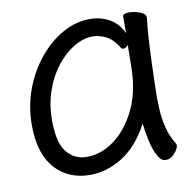

<svg xmlns="http://www.w3.org/2000/svg" viewBox="-63 -549 626 630"><g transform="rotate(-10 250.0 -234.0)"><path d="M461 -457Q458 -435 455.5 -398.5Q453 -362 451.5 -321.5Q450 -281 449 -246Q448 -211 448 -193Q448 -179 449.5 -151.5Q451 -124 458.5 -93Q466 -62 483 -35Q485 -31 485 -29Q485 -18 471.5 -2.5Q458 13 441 13Q426 13 414.5 -8.5Q403 -30 396.5 -60.5Q390 -91 387 -118Q350 -48 297.5 -15Q245 18 189 18Q116 18 72 -31.5Q28 -81 28 -175Q28 -239 49 -295Q70 -351 105.5 -394Q141 -437 185 -461.5Q229 -486 275 -486Q310 -486 339 -470.5Q368 -455 385 -420V-475Q385 -485 406 -485Q423 -485 442 -478Q461 -471 461 -459ZM384 -380Q375 -371 367 -371Q363 -371 360 -375Q343 -404 320.5 -416Q298 -428 275 -428Q244 -428 212.5 -409.5Q181 -391 154.5 -357.5Q128 -324 112 -278.5Q96 -233 96 -180Q96 -104 122 -73Q148 -42 188 -42Q236 -42 279 -73.5Q322 -105 350.5 -161Q379 -217 382 -291Q383 -305 383 -330Q383 -355 384 -380Z"/></g></svg>

Font: Moon Stars Kai T HW
Style: Regular
Weight: 400
Designer: GuiWonder
Version: Version 1.101